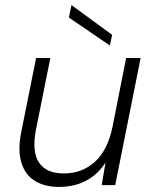

<svg xmlns="http://www.w3.org/2000/svg" viewBox="-20 -728 602 755"><path d="M433 0H380L395 -89Q366 -43 319.5 -18Q273 7 212 7Q156 7 117.5 -16.5Q79 -40 64 -88.5Q49 -137 64 -211L122 -500H178L121 -216Q105 -131 133.5 -88.5Q162 -46 231 -46Q303 -46 353.5 -92Q404 -138 423 -232L476 -500H533ZM261 -708 421 -591 412 -549 251 -659Z"/></svg>

Font: Albert Sans Light
Style: Italic
Weight: 300
Italic angle: -11.25°
Designer: Andreas Rasmussen
Foundry: a.Foundry
Version: Version 1.025